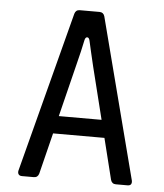

<svg xmlns="http://www.w3.org/2000/svg" viewBox="-52 -776 705 823"><g transform="rotate(5 300.0 -365.0)"><path d="M73 0Q63 0 58.5 -6Q54 -12 56 -22L236 -713Q241 -730 258 -730H343Q360 -730 365 -713L544 -22Q546 -12 542 -6Q538 0 527 0H477Q460 0 455 -17L411 -194H190L146 -17Q141 0 124 0ZM208 -270H392L336 -495Q328 -527 322 -554.5Q316 -582 311 -603Q308 -617 300 -617Q292 -617 289 -603Q285 -582 278.5 -555Q272 -528 264 -496Z"/></g></svg>

Font: Pitagon Sans Mono
Style: Regular
Weight: 400
Monospace: yes
Designer: Travis Tran
Foundry: Pitagon
Version: Version 1.001;gftools[0.9.26]